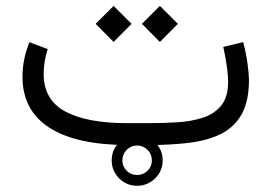

<svg xmlns="http://www.w3.org/2000/svg" viewBox="-20 -485 908 642"><path d="M353.5 51.3Q353.5 16.1 378.4 -9Q403.3 -34.2 438.5 -34.2Q473.6 -34.2 498.8 -9Q523.9 16.1 523.9 51.3Q523.9 86.4 498.8 111.3Q473.6 136.2 438.5 136.2Q403.3 136.2 378.4 111.3Q353.5 86.4 353.5 51.3ZM389.2 51.3Q389.2 71.8 403.6 85.9Q418 100.1 438.5 100.1Q459 100.1 473.4 85.9Q487.8 71.8 487.8 51.3Q487.8 30.8 473.4 16.1Q459 1.5 438.5 1.5Q418 1.5 403.6 16.1Q389.2 30.8 389.2 51.3ZM476.1 0H410.2Q235.4 0 145.3 -57.9Q55.2 -115.7 55.2 -229Q55.2 -259.3 61.3 -288.1Q67.4 -316.9 78.6 -343.8L139.6 -320.8Q126 -280.3 126 -236.3Q126.5 -150.9 198.5 -112.1Q270.5 -73.2 405.3 -73.2H472.7Q522 -73.2 570.1 -75.9Q618.2 -78.6 657.2 -91.1Q696.3 -103.5 719.5 -131.8Q742.7 -160.2 742.7 -211.4Q742.7 -254.9 726.6 -328.1L793 -344.2Q802.7 -309.1 807.6 -272.2Q812.5 -235.4 812.5 -218.8Q812.5 -147 788.3 -103.5Q764.2 -60.1 719.5 -37.6Q674.8 -15.1 613 -7.6Q551.3 0 476.1 0ZM454.6 -405.3 514.6 -465.3 574.7 -405.3 514.6 -344.7ZM299.8 -405.3 359.9 -465.3 419.9 -405.3 359.9 -344.7Z"/></svg>

Font: Vazir Light FD-UI
Style: Light-FD-UI
Weight: 300
Designer: Saber Rastikerdar
Foundry: Saber Rastikerdar
Version: Version 30.1.0